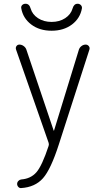

<svg xmlns="http://www.w3.org/2000/svg" viewBox="-20 -752 540 1001"><path d="M358.4 -708Q365.2 -732.4 384.8 -732.4Q394.5 -732.4 401.4 -725.6Q408.2 -718.8 407.2 -709Q398.4 -657.2 355.5 -624.5Q312.5 -591.8 249 -591.8Q185.5 -591.8 142.6 -624.5Q99.6 -657.2 90.8 -709Q88.9 -718.8 95.7 -725.6Q102.5 -732.4 113.3 -732.4Q132.8 -732.4 139.6 -708Q148.4 -676.8 178.2 -657.2Q208 -637.7 249 -637.7Q290 -637.7 319.8 -657.2Q349.6 -676.8 358.4 -708ZM233.4 -7.8 63.5 -494.1Q60.5 -503.9 65.9 -511.7Q71.3 -519.5 81.1 -519.5Q92.8 -519.5 103 -512.2Q113.3 -504.9 117.2 -494.1L259.8 -71.3Q259.8 -70.3 260.7 -70.3Q261.7 -70.3 261.7 -71.3L391.6 -494.1Q395.5 -504.9 405.3 -512.2Q415 -519.5 426.8 -519.5Q436.5 -519.5 442.9 -511.7Q449.2 -503.9 446.3 -494.1L287.1 0Q245.1 130.9 204.1 177.2Q163.1 223.6 90.8 228.5Q82 229.5 75.7 222.7Q69.3 215.8 69.3 207Q69.3 198.2 75.7 191.4Q82 184.6 90.8 183.6Q140.6 179.7 169.9 146Q199.2 112.3 233.4 8.8Q236.3 0 233.4 -7.8Z"/></svg>

Font: Rounded-X Mgen+ 1m light
Style: Regular
Weight: 200
Designer: [Source Han Sans]
Ryoko NISHIZUKA  (kana & ideographs); Paul D. Hunt (Latin, Greek & Cyrillic); Wenlong ZHANG  (bopomofo
Version: Version 1.059.20150602